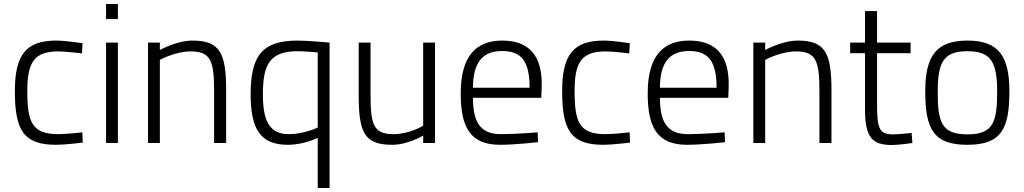

<svg xmlns="http://www.w3.org/2000/svg" viewBox="-20 -712 5100 956"><path d="M261 -510C112 -510 54 -442 54 -259C54 -62 98 9 260 9C303 9 392 -2 392 -2L390 -53C390 -53 309 -44 271 -44C140 -44 116 -102 116 -259C116 -403 151 -456 271 -456C309 -456 388 -446 388 -446L391 -497C391 -497 304 -510 261 -510Z M567 -617V-692H508V-617ZM567 0V-500H508V0Z M776 -414C776 -414 852 -456 930 -456C1030 -456 1046 -407 1046 -260V0H1106V-263C1106 -446 1076 -510 939 -510C860 -510 776 -463 776 -463V-500H717V0H776Z M1462 -457C1494 -457 1562 -451 1562 -451V-77C1562 -77 1494 -44 1418 -44C1321 -44 1289 -111 1289 -242C1289 -388 1321 -457 1462 -457ZM1413 9C1491 9 1562 -25 1562 -25V224H1621V-500C1621 -500 1511 -510 1461 -510C1285 -510 1228 -434 1228 -242C1228 -69 1277 9 1413 9Z M2087 -86C2087 -86 2019 -44 1940 -44C1840 -44 1825 -91 1825 -240V-500H1766V-239C1766 -52 1794 9 1933 9C2010 9 2087 -37 2087 -37V0H2146V-500H2087Z M2335 -275C2335 -408 2389 -458 2480 -458C2574 -458 2617 -410 2617 -275H2335ZM2474 -44C2369 -44 2335 -107 2335 -225H2675L2677 -273C2684 -441 2609 -510 2480 -510C2358 -510 2274 -441 2274 -248C2274 -81 2319 8 2468 9C2546 9 2659 -4 2659 -4L2657 -53C2657 -53 2547 -44 2474 -44Z M2986 -510C2837 -510 2779 -442 2779 -259C2779 -62 2823 9 2985 9C3028 9 3117 -2 3117 -2L3115 -53C3115 -53 3034 -44 2996 -44C2865 -44 2841 -102 2841 -259C2841 -403 2876 -456 2996 -456C3034 -456 3113 -446 3113 -446L3116 -497C3116 -497 3029 -510 2986 -510Z M3266 -275C3266 -408 3320 -458 3411 -458C3505 -458 3548 -410 3548 -275H3266ZM3405 -44C3300 -44 3266 -107 3266 -225H3606L3608 -273C3615 -441 3540 -510 3411 -510C3289 -510 3205 -441 3205 -248C3205 -81 3250 8 3399 9C3477 9 3590 -4 3590 -4L3588 -53C3588 -53 3478 -44 3405 -44Z M3790 -414C3790 -414 3866 -456 3944 -456C4044 -456 4060 -407 4060 -260V0H4120V-263C4120 -446 4090 -510 3953 -510C3874 -510 3790 -463 3790 -463V-500H3731V0H3790Z M4514 -500H4347V-657H4287V-500H4213V-447H4287V-170C4287 -26 4323 10 4422 10C4457 10 4523 0 4523 0L4519 -50C4519 -50 4455 -43 4427 -43C4355 -43 4347 -75 4347 -200V-447H4514Z M4797 -43C4667 -43 4649 -104 4649 -257C4649 -407 4682 -457 4797 -457C4911 -457 4945 -407 4945 -257C4945 -104 4926 -43 4797 -43ZM4797 -510C4642 -510 4587 -434 4587 -257C4587 -68 4629 9 4797 9C4964 9 5006 -68 5006 -257C5006 -434 4951 -510 4797 -510Z"/></svg>

Font: RazerF5 Light
Style: Regular
Weight: 300
Foundry: Razer Inc.
Version: Version 2